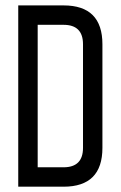

<svg xmlns="http://www.w3.org/2000/svg" viewBox="-20 -704 455 724"><path d="M219.7 -683.6Q366.2 -683.6 366.2 -537.1V-146.5Q366.2 0 219.7 0H48.8V-683.6ZM122.1 -610.4V-73.2H219.7Q293 -73.2 293 -146.5V-537.1Q293 -610.4 219.7 -610.4Z"/></svg>

Font: Saniretro
Style: Regular
Weight: 400
Designer: Jayvee D. Enaguas (Grand Chaos)
Version: Version 1.0 - 6/10/2013